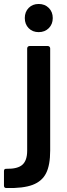

<svg xmlns="http://www.w3.org/2000/svg" viewBox="-70 -743 336 968"><path d="M55 -652Q55 -683 74.5 -703Q94 -723 125 -723Q156 -723 176 -703Q196 -683 196 -652Q196 -621 176 -601Q156 -581 125 -581Q94 -581 74.5 -601Q55 -621 55 -652ZM-37 108Q19 109 43 87.5Q67 66 67 17V-499Q67 -504 70.5 -507.5Q74 -511 79 -511H171Q176 -511 179.5 -507.5Q183 -504 183 -499V16Q183 89 162.5 130Q142 171 94.5 189Q47 207 -38 205Q-50 205 -50 193V119Q-50 107 -37 108Z"/></svg>

Font: Barlow SemiBold
Style: Regular
Weight: 600
Designer: Jeremy Tribby
Foundry: Tribby Type
Version: Version 1.422